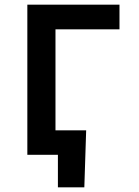

<svg xmlns="http://www.w3.org/2000/svg" viewBox="-20 -658 590 816"><path d="M226.1 0H96.2V-638.2H487.8V-533.2H215.8V-104H346.2L338.4 138.2H226.1Z"/></svg>

Font: Code New Roman
Style: Bold
Weight: 700
Monospace: yes
Designer: Sam Radian
Foundry: Code New Roman
Version: Version 1.508 October 19, 2014